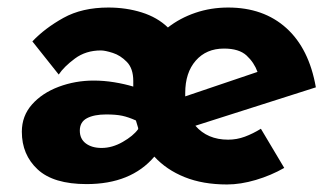

<svg xmlns="http://www.w3.org/2000/svg" viewBox="-20 -478 889 510"><path d="M210 11Q122 11 80 -28Q38 -67 38 -128Q38 -170 65 -200.5Q92 -231 136 -247.5Q180 -264 229 -264Q256 -264 283.5 -259.5Q311 -255 334 -248V-263Q334 -296 317 -313.5Q300 -331 279.5 -337.5Q259 -344 248 -344Q208 -344 179 -322.5Q150 -301 136 -280L66 -368Q99 -403 148.5 -430.5Q198 -458 268 -458Q315 -458 356.5 -445Q398 -432 426 -405Q458 -430 499 -444Q540 -458 586 -458Q680 -458 740.5 -403.5Q801 -349 819 -246L499 -144Q531 -107 586 -107Q609 -107 630.5 -115Q652 -123 673 -136L735 -32Q700 -12 659.5 0Q619 12 583 12Q519 12 470.5 -7.5Q422 -27 390 -62Q328 11 210 11ZM472 -231Q472 -226 472 -222L664 -287Q655 -312 635 -330.5Q615 -349 575 -349Q528 -349 500 -317Q472 -285 472 -231ZM192 -131Q192 -109 208 -97Q224 -85 250 -85Q278 -85 306 -101Q334 -117 347 -135V-138Q344 -148 341 -158Q321 -167 304.5 -170.5Q288 -174 262 -174Q230 -174 211 -164Q192 -154 192 -131Z"/></svg>

Font: Synthetic
Style: Bold
Weight: 700
Designer: Santiago Orozco
Foundry: Typemade
Version: Version 2.000; ttfautohint (v1.8.4.7-5d5b)